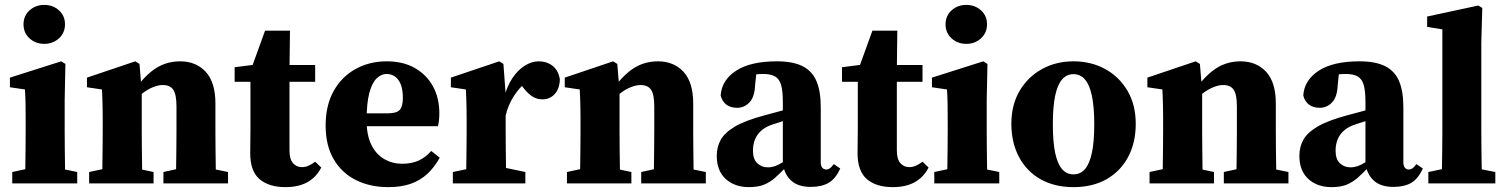

<svg xmlns="http://www.w3.org/2000/svg" viewBox="-20 -749 6149 784"><path d="M30 0V-46.6L122.8 -66.6H198.2L295.3 -46.6V0ZM81.8 0Q82.8 -23 83.3 -60.5Q83.8 -98 84.3 -138.6Q84.8 -179.2 84.8 -210.3V-257.4Q84.8 -298.5 84.3 -326.1Q83.8 -353.6 81.8 -383.7L20.5 -392.7V-432L230 -498.6L247.1 -487.9L244.1 -342.7V-210.3Q244.1 -179.2 244.6 -138.6Q245.1 -98 245.6 -60.5Q246.1 -23 247.1 0ZM160.7 -569.9Q125.3 -569.9 100.7 -592.3Q76 -614.7 76 -649.6Q76 -684.5 100.7 -706.8Q125.3 -729 160.7 -729Q196.1 -729 220.8 -706.7Q245.4 -684.4 245.4 -649.8Q245.4 -615.1 220.8 -592.5Q196.1 -569.9 160.7 -569.9Z M344 0V-46.6L436.7 -66.6H512.8L607.1 -46.6V0ZM396.4 0Q397.4 -23 397.9 -60.5Q398.4 -98 398.9 -138.5Q399.4 -179 399.4 -210V-267.9Q399.4 -295.9 398.9 -313.9Q398.4 -332 397.9 -347.8Q397.4 -363.7 396.4 -383.7L335.1 -392.7V-432L532.5 -498.6L549.6 -487.9L558.8 -376.9V-374.5V-210Q558.8 -179 559.3 -138.5Q559.8 -98 560.3 -60.5Q560.8 -23 561.8 0ZM647.3 0V-46.6L737.8 -66.6H813.2L911.1 -46.6V0ZM697.6 0Q698.6 -23 699.1 -60Q699.6 -97 700.1 -137.5Q700.6 -178 700.6 -210V-314.8Q700.6 -363.3 687.5 -382.6Q674.3 -401.8 644.5 -401.8Q626.9 -401.8 605.6 -393.4Q584.4 -385 562.5 -368.6Q540.7 -352.2 520.5 -328.6L516.7 -394.9H538.8Q568.8 -433.4 596.7 -456.1Q624.7 -478.7 654.2 -488.7Q683.8 -498.6 715.4 -498.6Q780.4 -498.6 820 -455.8Q859.6 -413 859.6 -326.4V-210Q859.6 -178 860.1 -137.5Q860.6 -97 861.1 -60Q861.6 -23 862.6 0Z M1082.9 -414.9V-483.5H1266.9V-414.9ZM1145.5 15.1Q1077.9 15.1 1039.8 -17.5Q1001.7 -50.1 1001.7 -123.7Q1001.7 -149.7 1002.2 -172.5Q1002.7 -195.2 1002.7 -224.2V-414.9H938.1V-474.5L1056.5 -489.5L999.2 -449.4L1062.3 -623.7H1164.1L1162.1 -463.5V-443.5V-134.7Q1162.1 -99.5 1176.3 -83Q1190.6 -66.6 1212.8 -66.6Q1227 -66.6 1239.6 -72.2Q1252.3 -77.8 1267.1 -88.7L1291.8 -64.8Q1278.8 -39.3 1258.3 -21.3Q1237.8 -3.2 1209.9 5.9Q1182.1 15.1 1145.5 15.1Z M1565.8 15.1Q1490.8 15.1 1433 -13.9Q1375.2 -42.9 1342.5 -98.9Q1309.7 -155 1309.7 -236.2Q1309.7 -318.9 1342.5 -377.5Q1375.3 -436 1432 -467.3Q1488.8 -498.6 1559.2 -498.6Q1626.4 -498.6 1674.4 -471Q1722.4 -443.4 1748.2 -396Q1773.9 -348.5 1773.9 -287.5Q1773.9 -271.2 1772.6 -258.8Q1771.3 -246.5 1768.3 -233.6H1377V-286.2H1562.8Q1600.3 -286.2 1612.7 -300.9Q1625 -315.5 1625 -348.9Q1625 -383.9 1616.1 -405.4Q1607.1 -426.9 1592.1 -436.9Q1577.1 -447 1558.5 -447Q1537.3 -447 1518.6 -429.6Q1499.9 -412.2 1488.5 -371Q1477 -329.7 1477 -256.7Q1477 -196.2 1496.7 -157.1Q1516.3 -117.9 1549.6 -99.1Q1582.8 -80.3 1622.1 -80.3Q1660.6 -80.3 1689.3 -93.3Q1718.1 -106.4 1741 -132.6L1775.5 -105Q1754.1 -66 1725 -39.1Q1696 -12.2 1657.1 1.5Q1618.2 15.1 1565.8 15.1Z M1829.1 0V-46.6L1924.7 -66.6H2029.7L2125.2 -46.6V0ZM1882.4 0Q1883.4 -23 1883.9 -60.5Q1884.4 -98 1884.9 -138.5Q1885.4 -179 1885.4 -210V-268.6Q1885.4 -296.6 1884.9 -314.6Q1884.4 -332.7 1883.9 -348.2Q1883.4 -363.7 1882.4 -383.7L1821.1 -392.7V-432L2018.5 -498.6L2035.6 -487.9L2044.8 -365V-363V-210Q2044.8 -179 2045.3 -138.5Q2045.8 -98 2046.3 -60.5Q2046.8 -23 2047.8 0ZM2044.2 -274.5 2008.7 -343.2H2036.6Q2049.1 -395.2 2072 -429.6Q2095 -463.9 2123.5 -481.3Q2152 -498.6 2179.3 -498.6Q2212.2 -498.6 2236.1 -480.5Q2260 -462.3 2266.1 -424.8Q2264.7 -386.3 2244.9 -364.8Q2225.1 -343.3 2195.1 -343.3Q2172.4 -343.3 2154.3 -354.8Q2136.1 -366.2 2117.8 -389.5L2088.7 -427.7L2129.2 -413.3Q2102.3 -393.6 2078.2 -356.5Q2054.1 -319.4 2044.2 -274.5Z M2295 0V-46.6L2387.7 -66.6H2463.8L2558.1 -46.6V0ZM2347.4 0Q2348.4 -23 2348.9 -60.5Q2349.4 -98 2349.9 -138.5Q2350.4 -179 2350.4 -210V-267.9Q2350.4 -295.9 2349.9 -313.9Q2349.4 -332 2348.9 -347.8Q2348.4 -363.7 2347.4 -383.7L2286.1 -392.7V-432L2483.5 -498.6L2500.6 -487.9L2509.8 -376.9V-374.5V-210Q2509.8 -179 2510.3 -138.5Q2510.8 -98 2511.3 -60.5Q2511.8 -23 2512.8 0ZM2598.3 0V-46.6L2688.8 -66.6H2764.2L2862.1 -46.6V0ZM2648.6 0Q2649.6 -23 2650.1 -60Q2650.6 -97 2651.1 -137.5Q2651.6 -178 2651.6 -210V-314.8Q2651.6 -363.3 2638.5 -382.6Q2625.3 -401.8 2595.5 -401.8Q2577.9 -401.8 2556.6 -393.4Q2535.4 -385 2513.5 -368.6Q2491.7 -352.2 2471.5 -328.6L2467.7 -394.9H2489.8Q2519.8 -433.4 2547.7 -456.1Q2575.7 -478.7 2605.2 -488.7Q2634.8 -498.6 2666.4 -498.6Q2731.4 -498.6 2771 -455.8Q2810.6 -413 2810.6 -326.4V-210Q2810.6 -178 2811.1 -137.5Q2811.6 -97 2812.1 -60Q2812.6 -23 2813.6 0Z M3038 15.1Q2980.2 15.1 2943.5 -18.1Q2906.8 -51.4 2906.8 -112.7Q2906.8 -148.8 2922.9 -178Q2938.9 -207.2 2980.9 -232.1Q3023 -257 3100.5 -277.7Q3127.2 -285 3153.9 -292.1Q3180.6 -299.3 3206.8 -306.4Q3233 -313.6 3259.7 -320.6V-280.3Q3227.1 -270.3 3195.9 -260.4Q3164.7 -250.5 3139.4 -242.3Q3109.3 -233.2 3090.4 -217.2Q3071.6 -201.1 3063.1 -180Q3054.6 -159 3054.6 -133.8Q3054.6 -99 3072.3 -82.4Q3090 -65.7 3115.5 -65.7Q3130.4 -65.7 3144.4 -70.5Q3158.5 -75.3 3176.9 -86.9Q3195.2 -98.5 3221.8 -118.6L3232.2 -67.2H3190.2Q3165.8 -41.5 3144.8 -23Q3123.8 -4.6 3099.2 5.3Q3074.7 15.1 3038 15.1ZM3290.6 14.2Q3239.4 14.2 3211.2 -11.1Q3183 -36.5 3176.6 -80.4V-84.7V-332.3Q3176.6 -377.1 3169.6 -401.7Q3162.6 -426.2 3145.1 -436.6Q3127.7 -447 3095.4 -447Q3077 -447 3056 -444.2Q3035.1 -441.4 3001.8 -432.5L3070.7 -471.6L3063.4 -402.2Q3061.4 -352.2 3040 -330.5Q3018.7 -308.8 2990.2 -308.8Q2963.5 -308.8 2946.2 -321.6Q2928.9 -334.4 2922.7 -359Q2926.8 -421.7 2985.6 -460.2Q3044.5 -498.6 3152.4 -498.6Q3216.7 -498.6 3256 -479.3Q3295.3 -460.1 3313.4 -418.9Q3331.4 -377.7 3331.4 -310.5V-86.1Q3331.4 -71.8 3337.5 -64.3Q3343.6 -56.9 3354 -56.9Q3362 -56.9 3368.9 -61.8Q3375.8 -66.7 3384.5 -78.9L3410.9 -61.1Q3392.9 -20.1 3364.3 -2.9Q3335.7 14.2 3290.6 14.2Z M3562.9 -414.9V-483.5H3746.9V-414.9ZM3625.5 15.1Q3557.9 15.1 3519.8 -17.5Q3481.7 -50.1 3481.7 -123.7Q3481.7 -149.7 3482.2 -172.5Q3482.7 -195.2 3482.7 -224.2V-414.9H3418.1V-474.5L3536.5 -489.5L3479.2 -449.4L3542.3 -623.7H3644.1L3642.1 -463.5V-443.5V-134.7Q3642.1 -99.5 3656.3 -83Q3670.6 -66.6 3692.8 -66.6Q3707 -66.6 3719.6 -72.2Q3732.3 -77.8 3747.1 -88.7L3771.8 -64.8Q3758.8 -39.3 3738.3 -21.3Q3717.8 -3.2 3689.9 5.9Q3662.1 15.1 3625.5 15.1Z M3795 0V-46.6L3887.8 -66.6H3963.2L4060.3 -46.6V0ZM3846.8 0Q3847.8 -23 3848.3 -60.5Q3848.8 -98 3849.3 -138.6Q3849.8 -179.2 3849.8 -210.3V-257.4Q3849.8 -298.5 3849.3 -326.1Q3848.8 -353.6 3846.8 -383.7L3785.5 -392.7V-432L3995 -498.6L4012.1 -487.9L4009.1 -342.7V-210.3Q4009.1 -179.2 4009.6 -138.6Q4010.1 -98 4010.6 -60.5Q4011.1 -23 4012.1 0ZM3925.7 -569.9Q3890.3 -569.9 3865.7 -592.3Q3841 -614.7 3841 -649.6Q3841 -684.5 3865.7 -706.8Q3890.3 -729 3925.7 -729Q3961.1 -729 3985.8 -706.7Q4010.4 -684.4 4010.4 -649.8Q4010.4 -615.1 3985.8 -592.5Q3961.1 -569.9 3925.7 -569.9Z M4363.5 15.1Q4285.7 15.1 4228.6 -17.3Q4171.5 -49.8 4140.6 -108.5Q4109.7 -167.2 4109.7 -243.5Q4109.7 -320.8 4143.4 -378Q4177.1 -435.2 4234.6 -466.9Q4292 -498.6 4363.5 -498.6Q4434.9 -498.6 4492.4 -467.3Q4549.9 -436 4583.7 -378.7Q4617.6 -321.5 4617.6 -243.5Q4617.6 -165.7 4586.2 -107.4Q4554.8 -49.1 4498.1 -17Q4441.3 15.1 4363.5 15.1ZM4363.5 -37Q4391.6 -37 4410.3 -58.5Q4429 -80.1 4438.6 -125.1Q4448.2 -170.1 4448.2 -241.4Q4448.2 -312.9 4438.6 -357.8Q4429 -402.8 4410.3 -424.5Q4391.6 -446.2 4363.5 -446.2Q4335.4 -446.2 4316.7 -424.5Q4298 -402.8 4288.5 -357.8Q4279.1 -312.9 4279.1 -241.4Q4279.1 -170.1 4288.5 -125.1Q4298 -80.1 4316.7 -58.5Q4335.4 -37 4363.5 -37Z M4674 0V-46.6L4766.7 -66.6H4842.8L4937.1 -46.6V0ZM4726.4 0Q4727.4 -23 4727.9 -60.5Q4728.4 -98 4728.9 -138.5Q4729.4 -179 4729.4 -210V-267.9Q4729.4 -295.9 4728.9 -313.9Q4728.4 -332 4727.9 -347.8Q4727.4 -363.7 4726.4 -383.7L4665.1 -392.7V-432L4862.5 -498.6L4879.6 -487.9L4888.8 -376.9V-374.5V-210Q4888.8 -179 4889.3 -138.5Q4889.8 -98 4890.3 -60.5Q4890.8 -23 4891.8 0ZM4977.3 0V-46.6L5067.8 -66.6H5143.2L5241.1 -46.6V0ZM5027.6 0Q5028.6 -23 5029.1 -60Q5029.6 -97 5030.1 -137.5Q5030.6 -178 5030.6 -210V-314.8Q5030.6 -363.3 5017.5 -382.6Q5004.3 -401.8 4974.5 -401.8Q4956.9 -401.8 4935.6 -393.4Q4914.4 -385 4892.5 -368.6Q4870.7 -352.2 4850.5 -328.6L4846.7 -394.9H4868.8Q4898.8 -433.4 4926.7 -456.1Q4954.7 -478.7 4984.2 -488.7Q5013.8 -498.6 5045.4 -498.6Q5110.4 -498.6 5150 -455.8Q5189.6 -413 5189.6 -326.4V-210Q5189.6 -178 5190.1 -137.5Q5190.6 -97 5191.1 -60Q5191.6 -23 5192.6 0Z M5417 15.1Q5359.2 15.1 5322.5 -18.1Q5285.8 -51.4 5285.8 -112.7Q5285.8 -148.8 5301.9 -178Q5317.9 -207.2 5359.9 -232.1Q5402 -257 5479.5 -277.7Q5506.2 -285 5532.9 -292.1Q5559.6 -299.3 5585.8 -306.4Q5612 -313.6 5638.7 -320.6V-280.3Q5606.1 -270.3 5574.9 -260.4Q5543.7 -250.5 5518.4 -242.3Q5488.3 -233.2 5469.4 -217.2Q5450.6 -201.1 5442.1 -180Q5433.6 -159 5433.6 -133.8Q5433.6 -99 5451.3 -82.4Q5469 -65.7 5494.5 -65.7Q5509.4 -65.7 5523.4 -70.5Q5537.5 -75.3 5555.9 -86.9Q5574.2 -98.5 5600.8 -118.6L5611.2 -67.2H5569.2Q5544.8 -41.5 5523.8 -23Q5502.8 -4.6 5478.2 5.3Q5453.7 15.1 5417 15.1ZM5669.6 14.2Q5618.4 14.2 5590.2 -11.1Q5562 -36.5 5555.6 -80.4V-84.7V-332.3Q5555.6 -377.1 5548.6 -401.7Q5541.6 -426.2 5524.1 -436.6Q5506.7 -447 5474.4 -447Q5456 -447 5435 -444.2Q5414.1 -441.4 5380.8 -432.5L5449.7 -471.6L5442.4 -402.2Q5440.4 -352.2 5419 -330.5Q5397.7 -308.8 5369.2 -308.8Q5342.5 -308.8 5325.2 -321.6Q5307.9 -334.4 5301.7 -359Q5305.8 -421.7 5364.6 -460.2Q5423.5 -498.6 5531.4 -498.6Q5595.7 -498.6 5635 -479.3Q5674.3 -460.1 5692.4 -418.9Q5710.4 -377.7 5710.4 -310.5V-86.1Q5710.4 -71.8 5716.5 -64.3Q5722.6 -56.9 5733 -56.9Q5741 -56.9 5747.9 -61.8Q5754.8 -66.7 5763.5 -78.9L5789.9 -61.1Q5771.9 -20.1 5743.3 -2.9Q5714.7 14.2 5669.6 14.2Z M5812.4 0V-46.6L5908.1 -66.6H5983.5L6085.9 -46.6V0ZM5866.6 0Q5867.6 -35 5868.1 -70Q5868.6 -105 5869.1 -140Q5869.6 -175 5869.6 -210V-629.2L5807.5 -639.2V-681.5L6016.6 -726.5L6032.7 -716.4L6028.7 -576.3V-210Q6028.7 -175 6029.2 -140Q6029.7 -105 6030.2 -70Q6030.7 -35 6031.7 0Z"/></svg>

Font: Source Serif 4 Variable
Style: Regular
Weight: 400
Designer: Frank Grießhammer
Foundry: Adobe
Version: Version 4.005;hotconv 1.1.0;makeotfexe 2.6.0